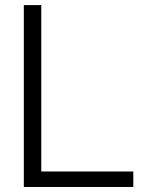

<svg xmlns="http://www.w3.org/2000/svg" viewBox="-20 -743 624 763"><path d="M144 -722.7V-61.5H509.8V0H74.7V-722.7Z"/></svg>

Font: Giphurs Light
Style: Regular
Weight: 300
Version: Version 0.920; ttfautohint (v1.8.4.7-5d5b)